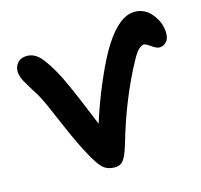

<svg xmlns="http://www.w3.org/2000/svg" viewBox="-100 -800 940 896"><g transform="rotate(-15 370.5 -352.0)"><path d="M348.1 -13.2Q313.5 -13.2 292 -32.5Q270.5 -51.8 242.2 -104Q207 -168.5 174.8 -243.4Q142.6 -318.4 118.4 -373Q94.2 -427.7 69.8 -462.9Q64 -473.1 53.5 -490.2Q43 -507.3 38.3 -515.9Q33.7 -524.4 29.3 -537.6Q24.9 -550.8 24.9 -563Q24.9 -587.4 40.5 -604.7Q56.2 -622.1 85 -622.1Q107.9 -622.1 127.9 -609.4Q147.9 -596.7 168 -566.9Q196.3 -527.3 222.2 -474.6Q248 -421.9 283.7 -335Q319.3 -248 327.1 -230Q358.4 -329.6 401.1 -427.5Q443.8 -525.4 477.1 -576.2Q550.3 -690.9 624 -690.9Q673.8 -690.9 707.5 -648.4Q741.2 -606 741.2 -555.2Q741.2 -529.8 727.3 -514.9Q713.4 -500 694.8 -500Q679.7 -500 657.7 -516.1Q635.7 -532.2 627 -532.2Q601.6 -532.2 571.8 -478Q481 -313.5 420.9 -105Q406.7 -56.2 391.6 -34.7Q376.5 -13.2 348.1 -13.2Z"/></g></svg>

Font: Shantell Sans Irregular Bouncy
Style: Regular
Weight: 600
Designer: Stephen Nixon, Anya Danilova, Shantell Martin
Foundry: Arrow Type
Version: Version 1.006;[9816181b4]